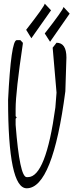

<svg xmlns="http://www.w3.org/2000/svg" viewBox="-20 -1013 401 1043"><path d="M70.8 -794.9H90.8L104 -780.8V-774.9Q64.9 -512.2 64.9 -421.9V-381.8L70.8 -375L64.9 -368.2V-335Q86.9 -50.8 125 -50.8H131.8Q229 -50.8 280.8 -429.2L287.1 -509.8L266.1 -753.9L287.1 -780.8Q340.8 -780.8 340.8 -700.2L335 -517.1Q266.1 9.8 125 9.8Q23.9 9.8 23.9 -470.2Q40 -794.9 70.8 -794.9ZM150.4 -805.2 122.1 -851.1Q221.2 -978 223.1 -993.2L257.3 -957ZM252 -786.1 223.1 -831.1Q322.3 -958 325.2 -975.1L358.4 -939Z"/></svg>

Font: Loved by the King
Style: Regular
Weight: 400
Designer: Kimberly Geswein
Foundry: Kimberly Geswein
Version: Version 1.002 2006